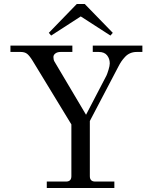

<svg xmlns="http://www.w3.org/2000/svg" viewBox="-20 -940 768 960"><path d="M32.2 -680.2V-711.9H341.8V-680.2H282.2Q267.1 -680.2 257.1 -672.9Q247.1 -665.5 247.1 -654.8Q247.1 -641.6 252 -632.8L410.2 -366.2L512.2 -562Q516.6 -571.3 522.7 -591.3Q528.8 -611.3 528.8 -623Q528.8 -646.5 515.4 -663.3Q502 -680.2 474.1 -680.2H443.8V-711.9H691.9V-680.2H663.1Q645.5 -680.2 630.9 -673.8Q616.2 -667.5 605 -655.3Q593.8 -643.1 586.7 -632.6Q579.6 -622.1 571.8 -606.9L429.2 -335V-59.1Q429.2 -32.2 456.1 -32.2H551.8V0H213.9V-32.2H310.1Q336.9 -32.2 336.9 -59.1V-317.9L143.1 -636.2Q127.4 -661.6 115.5 -670.9Q103.5 -680.2 84 -680.2ZM235.8 -762.2 224.1 -775.9 363.8 -919.9H403.8L543.9 -775.9L532.2 -762.2L383.8 -857.9Z"/></svg>

Font: Flanker Steampunk
Style: Regular
Weight: 400
Designer: Alexey Kryukov, Leonardo Di Lena
Foundry: Alexey Kryukov, Leonardo Di Lena
Version: 1.210